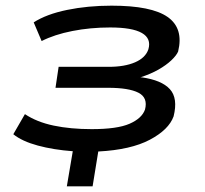

<svg xmlns="http://www.w3.org/2000/svg" viewBox="-20 -526 724 678"><path d="M216 132 237 8Q169 3 113.5 -12Q58 -27 27 -52L68 -123Q110 -95 169.5 -82.5Q229 -70 304 -70Q394 -70 437.5 -89Q481 -108 492 -139Q503 -181 469 -198.5Q435 -216 361 -216H176L187 -290H364Q420 -290 457 -306Q494 -322 504 -352Q515 -390 481 -409.5Q447 -429 369 -429Q299 -429 235.5 -416.5Q172 -404 127 -381L99 -447Q144 -476 217 -491Q290 -506 374 -506Q515 -506 572 -466Q629 -426 609 -344Q603 -330 585 -313Q567 -296 540 -280.5Q513 -265 476 -253H480Q551 -243 580 -211Q609 -179 593 -115Q576 -68 509 -32.5Q442 3 327 9L307 132Z"/></svg>

Font: Nunito Sans 7pt Expanded Medium
Style: Italic
Weight: 500
Width: 7
Italic angle: -9°
Designer: Vernon Adams
Foundry: Vernon Adams
Version: Version 3.101;gftools[0.9.27]